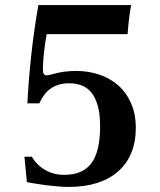

<svg xmlns="http://www.w3.org/2000/svg" viewBox="-20 -736 640 767"><path d="M503.9 -715.8Q499 -689.5 495.6 -661.6Q492.2 -633.8 489.7 -599.6H166.5Q163.6 -585.4 160.9 -566.9Q158.2 -548.3 156 -529.1Q153.8 -509.8 152.6 -491.2Q151.4 -472.7 151.4 -458.5Q151.4 -445.8 155 -440.4Q158.7 -435.1 167 -435.1Q173.3 -435.1 183.6 -438Q211.4 -446.3 235.6 -449.5Q259.8 -452.6 284.7 -452.6Q331.5 -452.6 374.5 -438.7Q417.5 -424.8 450.4 -396.5Q483.4 -368.2 502.9 -325.2Q522.5 -282.2 522.5 -224.6Q522.5 -168.9 504.4 -125.2Q486.3 -81.5 451.9 -51.3Q417.5 -21 367.9 -5.1Q318.4 10.7 255.4 10.7Q234.9 10.7 211.9 8.8Q189 6.8 166.7 4.2Q144.5 1.5 124 -2Q103.5 -5.4 87.4 -8.3L77.6 -109.9H106.9Q127 -76.2 160.6 -56.9Q194.3 -37.6 236.3 -37.6Q311 -37.6 345.5 -84.5Q379.9 -131.3 379.9 -231.4Q379.9 -281.2 370.4 -314.2Q360.8 -347.2 344.5 -366.9Q328.1 -386.7 305.7 -395Q283.2 -403.3 257.3 -403.3Q231.9 -403.3 212.9 -397.2Q193.8 -391.1 179.4 -380.1Q165 -369.1 154.8 -354.5Q144.5 -339.8 137.2 -323.2H89.4Q94.2 -419.4 105.2 -519Q116.2 -618.7 133.3 -715.8Z"/></svg>

Font: Arian AMU Serif
Style: Bold
Weight: 700
Designer: Ruben Hakobyan (Tarumian)
Foundry: Ruben Hakobyan (Tarumian)
Version: Version 1.002